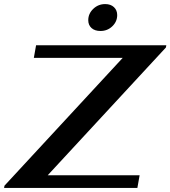

<svg xmlns="http://www.w3.org/2000/svg" viewBox="-47 -922 836 942"><path d="M-25 -11 555 -638H119L130 -700H769L767 -689L187 -62H638L627 0H-27ZM386 -823Q386 -855 410.5 -878.5Q435 -902 469 -902Q496 -902 512 -887Q528 -872 528 -848Q528 -816 504 -793Q480 -770 446 -770Q418 -770 402 -784.5Q386 -799 386 -823Z"/></svg>

Font: Fahkwang
Style: Bold Italic
Weight: 700
Italic angle: -10°
Designer: Suppakit Chalermlarp | Katatrad Co.,Ltd.
Foundry: Cadson Demak Co.,Ltd.
Version: Version 1.000; ttfautohint (v1.6)